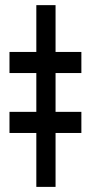

<svg xmlns="http://www.w3.org/2000/svg" viewBox="-20 -731 356 751"><path d="M197.3 -710.9V0H122.1V-710.9ZM298.3 -527.8V-445.3H17.1V-527.8ZM298.3 -293.5V-210.9H17.1V-293.5Z"/></svg>

Font: Roboto Condensed Medium
Style: Regular
Weight: 500
Designer: Christian Robertson
Foundry: Google
Version: Version 3.0